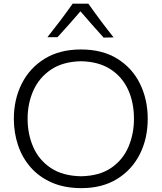

<svg xmlns="http://www.w3.org/2000/svg" viewBox="-20 -988 858 1019"><path d="M412.5 10.5Q323 10.5 255.8 -18.8Q188.5 -48 143.5 -99Q98.5 -150 76 -216.5Q53.5 -283 53.5 -357.5Q53.5 -461 95.8 -544.5Q138 -628 217.8 -676.8Q297.5 -725.5 409.5 -725.5Q523.5 -725.5 602.8 -676.2Q682 -627 723 -543.5Q764 -460 764 -357.5Q764 -252.5 721.8 -169.2Q679.5 -86 600.8 -37.8Q522 10.5 412.5 10.5ZM410 -52.5Q508.5 -54.5 570.5 -97.2Q632.5 -140 661.8 -208.8Q691 -277.5 691 -357.5Q691 -444 659.8 -512.2Q628.5 -580.5 566 -620.8Q503.5 -661 410 -663Q314 -661 251 -618.8Q188 -576.5 157.2 -507.8Q126.5 -439 126.5 -357.5Q126.5 -276 156.5 -207.5Q186.5 -139 249.2 -96.8Q312 -54.5 410 -52.5ZM530 -788.5Q498.5 -823 467.8 -858Q437 -893 407 -928Q348 -859 285 -790.5H231.5Q267 -835 300.5 -879.2Q334 -923.5 365.5 -968.5H449Q480.5 -923.5 514 -878.8Q547.5 -834 583 -789.5Z"/></svg>

Font: Commissioner Flair Light
Style: Regular
Weight: 300
Designer: Kostas Bartsokas
Foundry: Kostas Bartsokas
Version: Version 1.000; ttfautohint (v1.8.3)